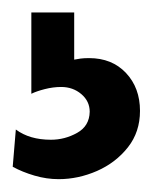

<svg xmlns="http://www.w3.org/2000/svg" viewBox="-20 -44 240 302"><path d="M29.3 -24.4H96.7V49.8Q101.6 48.8 106.9 48.1Q112.3 47.4 120.1 47.4Q156.2 47.4 178.2 70.8Q200.2 94.2 200.2 130.4Q200.2 163.6 181.2 187.7Q162.1 211.9 132.6 224.9Q103 237.8 72.3 237.8Q53.2 237.8 34.2 232.2Q15.1 226.6 0 218.3L4.9 159.7Q26.4 175.8 60.1 175.8Q82 175.8 101.3 165Q120.6 154.3 121.1 131.8Q121.1 115.2 107.9 104Q94.7 92.8 76.2 92.8Q63.5 92.8 50.3 96.2Q37.1 99.6 29.3 103.5Z"/></svg>

Font: Kanchenjunga
Style: Bold
Weight: 700
Designer: Becca Hirsbrunner Spalinger
Foundry: SIL International
Version: Version 2.001